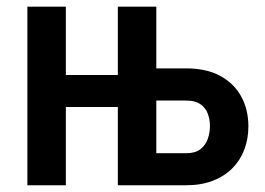

<svg xmlns="http://www.w3.org/2000/svg" viewBox="-20 -548 783 568"><path d="M359.9 -326.2V-231.4H142.6V-326.2ZM174.8 -528.3V0H61V-528.3ZM405.8 -345.7H530.8Q590.3 -345.7 631.1 -323.7Q671.9 -301.8 693.4 -262.9Q714.8 -224.1 714.8 -174.3Q714.8 -136.7 702.6 -105Q690.4 -73.2 667 -49.8Q643.6 -26.4 609.4 -13.2Q575.2 0 531.2 0H328.6V-528.3H442.4V-94.7H531.2Q557.1 -94.7 572.5 -106.4Q587.9 -118.2 594.5 -136.7Q601.1 -155.3 601.1 -175.3Q601.1 -194.8 594.5 -212.2Q587.9 -229.5 572.5 -240Q557.1 -250.5 531.2 -250.5H405.8Z"/></svg>

Font: Roboto Condensed Medium
Style: Regular
Weight: 500
Designer: Christian Robertson
Foundry: Google
Version: Version 3.0